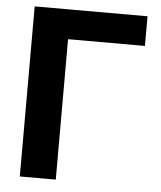

<svg xmlns="http://www.w3.org/2000/svg" viewBox="-52 -773 685 818"><g transform="rotate(5 290.5 -363.5)"><path d="M545.8 -727.3V-600.5H217V0H63.2V-727.3Z"/></g></svg>

Font: Inter P
Style: Bold
Weight: 700
Designer: Rasmus Andersson
Foundry: rsms
Version: Version 3.018;git-588b23468